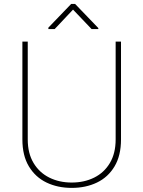

<svg xmlns="http://www.w3.org/2000/svg" viewBox="-20 -916 707 946"><path d="M549.8 -710.9H576.2V-229Q576.2 -149.4 544.4 -96.2Q512.7 -43 457.8 -16.6Q402.8 9.8 333.5 9.8Q264.2 9.8 209.2 -16.6Q154.3 -43 122.3 -96.2Q90.3 -149.4 90.3 -229V-710.9H116.7V-229Q116.7 -160.6 145.3 -113Q173.8 -65.4 222.9 -41Q272 -16.6 333.5 -16.6Q395 -16.6 444.1 -41Q493.2 -65.4 521.5 -113Q549.8 -160.6 549.8 -229ZM350.1 -896.5 464.4 -777.8V-772.9H431.2L339.8 -868.7L249.5 -772.9H218.3V-779.8L330.6 -896.5Z"/></svg>

Font: Vazirmatn UI FD Thin
Style: Regular
Weight: 100
Designer: Saber Rastikerdar
Foundry: Saber Rastikerdar
Version: Version 33.003